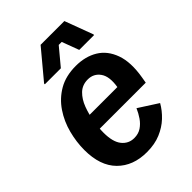

<svg xmlns="http://www.w3.org/2000/svg" viewBox="-209 -797 905 905"><g transform="rotate(-45 244.0 -344.0)"><path d="M226.7 12.5Q135 12.5 80 -42.9Q25 -98.3 25 -203.3Q25 -256.7 39.2 -311.2Q53.3 -365.8 84.2 -411.7Q115 -457.5 162.5 -485Q210 -512.5 276.7 -512.5Q340 -512.5 386.2 -484.6Q432.5 -456.7 453.3 -398.8Q474.2 -340.8 459.2 -252.5L454.2 -223.3H116.7L119.2 -303.3H345Q355 -365 332.9 -396.2Q310.8 -427.5 271.7 -427.5Q235 -427.5 210.8 -404.2Q186.7 -380.8 172.9 -344.2Q159.2 -307.5 152.9 -268.3Q146.7 -229.2 146.7 -196.7Q146.7 -135.8 170.4 -106.2Q194.2 -76.7 231.7 -76.7Q259.2 -76.7 279.2 -90Q299.2 -103.3 313.8 -124.6Q328.3 -145.8 338.3 -169.2L434.2 -107.5Q415.8 -75 387.1 -47.9Q358.3 -20.8 318.8 -4.2Q279.2 12.5 226.7 12.5ZM112.5 -554.2V-559.2L230 -700H388.3L440.8 -559.2V-554.2H341.7L310 -639.2H290L219.2 -554.2Z"/></g></svg>

Font: Familjen Grotesk SemiBold
Style: Italic
Weight: 600
Italic angle: -9.46201°
Designer: Anders Wikstroem, Jonas Baeckman, Matilda Gysing, Kristian Moeller
Foundry: Familjen STHLM AB
Version: Version 2.002